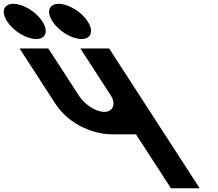

<svg xmlns="http://www.w3.org/2000/svg" viewBox="-503 -986 1139 1004"><path d="M-433.2 -966C-484.2 -966 -498.6 -925 -465.6 -874C-432.6 -823 -365 -782 -314 -782C-263 -782 -248.6 -823 -281.6 -874C-314.6 -925 -382.2 -966 -433.2 -966ZM-196.2 -966C-247.2 -966 -261.6 -925 -228.6 -874C-195.6 -823 -128 -782 -77 -782C-26 -782 -11.6 -823 -44.6 -874C-77.6 -925 -145.2 -966 -196.2 -966ZM67.7 -732.5H-82.7L76.9 -486C105 -442.7 87.8 -401 42.7 -401C-5.7 -401 -62.4 -442.7 -90.5 -486L-250.2 -732.5H-400.6L-214.5 -445.2C-135.8 -323.7 1.4 -283.7 81.3 -283.7H208L390.8 -1.5H541.2Z"/></svg>

Font: Hussar
Style: BdOpOblSeven
Weight: 700
Foundry: Cannot Into Space Fonts
Version: Version 2.00